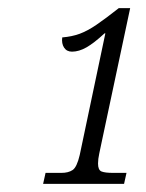

<svg xmlns="http://www.w3.org/2000/svg" viewBox="-20 -839 358 472"><path d="M86 -387 92 -414H131Q148 -414 158.5 -421Q169 -428 176 -458L239 -757H237Q211 -733 192.5 -722.5Q174 -712 157 -712Q144 -712 137.5 -722Q131 -732 133 -747Q157 -749 176 -756Q195 -763 217 -778Q239 -793 272 -819H300L230 -490Q227 -475 224 -461.5Q221 -448 221 -437Q221 -421 229.5 -417.5Q238 -414 258 -414H291L285 -387Z"/></svg>

Font: Noto Serif ExtraCondensed Light
Style: Italic
Weight: 300
Width: 2
Italic angle: -12°
Designer: Monotype Design Team
Foundry: Monotype Imaging Inc.
Version: Version 2.014; ttfautohint (v1.8.4.7-5d5b)